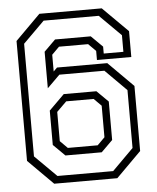

<svg xmlns="http://www.w3.org/2000/svg" viewBox="-51 -744 643 788"><g transform="rotate(-5 270.5 -350.0)"><path d="M140.5 0 37.5 -103V-597L140.5 -700H397.5L501 -597V-490.5H359.5V-528L329 -558.5H209L178.5 -528V-459L193.5 -474H400.5L503.5 -371V-103L400.5 0ZM196.5 -111.5 148.5 -159V-300.5L211.5 -363H346L393 -316.5V-158L346 -111.5ZM209 -141.5H332L362.5 -172V-302L332 -332.5H219L178.5 -292.5V-172ZM156.5 -30.5H386L473.5 -118V-356.5L386 -444H200.5L148.5 -392.5V-543L195.5 -589.5H342.5L389.5 -543V-514.5H470.5V-583L382.5 -670.5H155.5L67.5 -583V-119Z"/></g></svg>

Font: Tourney Thin Light
Style: Regular
Weight: 300
Version: Version 1.015